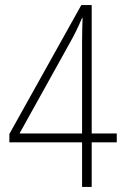

<svg xmlns="http://www.w3.org/2000/svg" viewBox="-20 -738 492 758"><path d="M441 -176V-211H342V-718H301L17 -209V-176H304V0H342V-176ZM304 -569V-211H57L257 -571C275 -603 289 -632 304 -667H306C305 -635 304 -612 304 -569Z"/></svg>

Font: Noto Sans Myanmar Condensed ExtraLight
Style: Regular
Weight: 200
Width: 3
Designer: Monotype Design Team
Foundry: Monotype Imaging Inc.
Version: Version 2.107